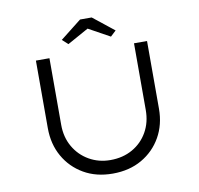

<svg xmlns="http://www.w3.org/2000/svg" viewBox="-94 -984 1129 1089"><g transform="rotate(-10 471.0 -439.5)"><path d="M469 7Q374 7 302.5 -34.5Q231 -76 190.5 -147.5Q150 -219 150 -311V-700H228V-316Q228 -245 260 -189.5Q292 -134 347 -102.5Q402 -71 469 -71Q541 -71 596.5 -102.5Q652 -134 683.5 -189.5Q715 -245 715 -316V-700H790V-310Q790 -219 749.5 -147.5Q709 -76 637 -34.5Q565 7 469 7ZM348 -760 315 -790 437 -886H504L625 -790L593 -760L455 -836H485Z"/></g></svg>

Font: Lexend Mega Light
Style: Regular
Weight: 300
Version: Version 1.007